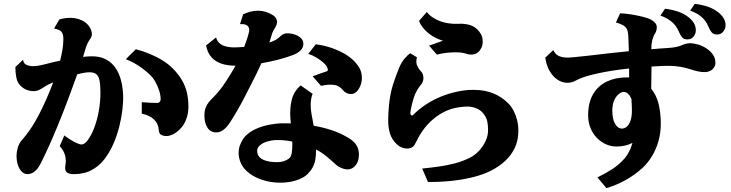

<svg xmlns="http://www.w3.org/2000/svg" viewBox="-20 -897 3840 1009"><path d="M462.9 -601.1Q500.5 -601.1 527.8 -589.1Q555.2 -577.1 574 -556.4Q592.8 -535.6 604 -509.5Q615.2 -483.4 620.6 -454.8Q626 -426.3 627 -398.9Q628.4 -363.8 623.3 -320.6Q618.2 -277.3 606.7 -231.4Q595.2 -185.5 576.7 -142.8Q558.1 -100.1 532.7 -65.7Q507.3 -31.2 475.1 -11.2Q447.3 6.3 421.4 12.2Q395.5 18.1 370.1 18.1Q347.2 18.1 336.2 12Q325.2 5.9 323.2 -5.4Q321.3 -16.6 324.2 -32.2Q328.1 -52.2 322.5 -77.9Q316.9 -103.5 293.9 -128.9L317.9 -185.1Q326.2 -178.7 339.6 -169.7Q353 -160.6 368.2 -152.6Q383.3 -144.5 396 -140.1Q418 -131.8 437 -154.8Q459.5 -183.6 475.3 -225.6Q491.2 -267.6 499.5 -315.4Q507.8 -363.3 507.8 -409.2Q507.8 -452.1 502.7 -475.3Q497.6 -498.5 485.6 -507.6Q473.6 -516.6 453.1 -517.1Q440.9 -517.6 423.3 -514.6Q405.8 -511.7 385.7 -506.3Q382.8 -498 379.6 -489.3Q376.5 -480.5 373 -471.2Q341.3 -382.8 312.3 -308.6Q283.2 -234.4 255.1 -169.4Q227.1 -104.5 196.8 -43.9Q184.1 -18.1 171.4 -4.6Q158.7 8.8 147 13.4Q135.3 18.1 125 18.1Q107.4 18.1 94.5 5.4Q81.5 -7.3 74.2 -29.5Q66.9 -51.8 66.9 -80.1Q66.9 -96.7 73.2 -120.1Q79.6 -143.6 96.2 -162.1Q136.7 -208.5 167.7 -263.4Q198.7 -318.4 228 -386.2Q236.8 -406.2 244.6 -425.8Q252.4 -445.3 259.8 -464.4Q228.5 -451.2 216.8 -442.9Q201.7 -432.1 186.8 -425Q171.9 -418 157.2 -418Q135.3 -418 115.2 -427Q95.2 -436 81.1 -454.1Q69.8 -468.3 65.2 -493.2Q60.5 -518.1 61 -544.9L101.1 -583Q104 -565.9 113.3 -559.6Q122.6 -553.2 142.1 -549.8Q156.2 -547.9 176.5 -551Q196.8 -554.2 223.1 -561Q241.7 -565.9 259.8 -570.3Q277.8 -574.7 295.9 -578.1Q313 -643.6 313 -691.9Q313 -719.2 302.2 -730.7Q291.5 -742.2 264.2 -747.1L292 -794.9Q326.7 -804.7 357.9 -803Q389.2 -801.3 416 -787.1Q438.5 -774.9 450.7 -755.1Q462.9 -735.4 462.9 -716.8Q462.9 -704.6 453.1 -690.9Q446.3 -682.1 439.7 -668.5Q433.1 -654.8 430.2 -644Q427.7 -635.3 424.3 -623.8Q420.9 -612.3 416.5 -598.1Q442.4 -601.1 462.9 -601.1ZM693.8 -638.2Q732.4 -628.4 768.8 -613Q805.2 -597.7 835.9 -578.4Q866.7 -559.1 888.2 -537.1Q918.9 -505.9 936.8 -474.6Q954.6 -443.4 962.4 -409.4Q970.2 -375.5 970.2 -335.9Q970.2 -302.2 959.2 -272Q948.2 -241.7 930.2 -223.1Q908.2 -199.7 888.7 -190.9Q869.1 -182.1 856.9 -182.1Q838.4 -182.1 826.9 -188.2Q815.4 -194.3 814 -216.8Q812 -245.6 790.3 -268.1Q768.6 -290.5 725.1 -299.8V-359.9Q753.9 -357.9 772 -356.9Q790 -356 807.1 -356Q814.5 -356 819.3 -361.8Q824.2 -367.7 824.2 -374Q824.2 -396.5 816.4 -421.1Q808.6 -445.8 796.1 -467.5Q783.7 -489.3 769 -502.9Q744.1 -527.3 710.9 -549.6Q677.7 -571.8 641.1 -585.9Z M1623 -403.8Q1614.7 -385.3 1613 -356Q1611.3 -326.7 1619.1 -287.1Q1621.6 -273.4 1624 -260.7Q1626.5 -248 1628.4 -236.3Q1676.8 -228 1721.4 -213.4Q1766.1 -198.7 1805.2 -175.8Q1838.4 -157.2 1852.3 -135.3Q1866.2 -113.3 1866.2 -85.9Q1866.2 -49.3 1848.9 -28.1Q1831.5 -6.8 1807.1 -6.8Q1791.5 -6.8 1773.9 -14.2Q1756.3 -21.5 1745.1 -32.2Q1721.2 -54.2 1695.8 -75.2Q1670.4 -96.2 1641.1 -111.3Q1641.1 -80.1 1637 -57.6Q1632.8 -35.2 1623.3 -17.6Q1613.8 0 1597.2 17.1Q1576.7 37.1 1539.1 50Q1501.5 63 1452.1 63Q1404.8 63 1362.3 49.6Q1319.8 36.1 1292 15.1Q1258.3 -10.7 1246.1 -39.1Q1233.9 -67.4 1233.9 -91.8Q1233.9 -119.6 1245.4 -144.3Q1256.8 -168.9 1271 -183.1Q1293.9 -206.1 1327.6 -220.7Q1361.3 -235.4 1398.4 -242.2Q1435.5 -249 1467.8 -249H1488.3Q1498 -249 1508.3 -248.5L1507.3 -262.2Q1506.8 -269 1505.9 -276.9Q1502.4 -329.1 1513.4 -373.3Q1524.4 -417.5 1560.1 -448.2ZM1488.8 -722.2Q1502 -722.2 1516.8 -719Q1531.7 -715.8 1544.7 -709Q1557.6 -702.1 1565.9 -691.7Q1574.2 -681.2 1574.2 -667Q1574.2 -646 1559.1 -631.6Q1543.9 -617.2 1520 -607.9Q1481.4 -593.3 1438.5 -582.5Q1395.5 -571.8 1353.5 -564.5Q1346.2 -548.3 1338.1 -531Q1330.1 -513.7 1320.8 -495.1Q1293.5 -440.4 1261.2 -378.4Q1229 -316.4 1189 -253.9Q1173.3 -229.5 1155 -215.3Q1136.7 -201.2 1117.2 -201.2Q1085.9 -201.2 1070.1 -226.3Q1054.2 -251.5 1054.2 -290Q1054.2 -313.5 1060.3 -329.8Q1066.4 -346.2 1076.4 -358.9Q1086.4 -371.6 1098.1 -382.8Q1127.4 -411.6 1150.4 -444.1Q1173.3 -476.6 1195.8 -514.2Q1201.7 -523.9 1207 -533.2Q1212.4 -542.5 1217.3 -551.8Q1177.2 -551.8 1145 -562Q1112.8 -572.3 1091.6 -595.7Q1070.3 -619.1 1063 -658.2L1115.2 -700.2Q1123.5 -671.9 1148.2 -659.9Q1172.9 -647.9 1210 -647.9Q1222.2 -647.9 1235.8 -648.7Q1249.5 -649.4 1263.2 -650.4Q1272 -673.3 1278.3 -692.6Q1284.7 -711.9 1288.1 -727.1Q1293.5 -750 1281 -761.2Q1268.6 -772.5 1241.2 -770L1257.8 -821.8Q1278.3 -831.5 1297.9 -836.2Q1317.4 -840.8 1336.9 -840.8Q1376.5 -840.8 1415 -816.9Q1423.3 -812 1429.7 -801.8Q1436 -791.5 1436 -783.2Q1436 -776.4 1434.3 -770Q1432.6 -763.7 1428.2 -755.9Q1424.3 -750 1418.2 -738.8Q1412.1 -727.5 1409.2 -717.8Q1405.8 -707 1402.6 -696Q1399.4 -685.1 1395.5 -674.3Q1399.4 -675.3 1403.6 -676.5Q1407.7 -677.7 1411.1 -679.2Q1419.4 -682.1 1430.9 -688.7Q1442.4 -695.3 1453.1 -706.1Q1460 -712.9 1469.2 -717.5Q1478.5 -722.2 1488.8 -722.2ZM1639.2 -664.1Q1674.3 -660.2 1710 -649.2Q1745.6 -638.2 1777.8 -621.6Q1810.1 -605 1834 -583Q1852.1 -566.4 1866.9 -543Q1881.8 -519.5 1881.8 -487.8Q1881.8 -466.3 1874 -446.8Q1866.2 -427.2 1853.5 -415Q1840.8 -402.8 1825.2 -402.8Q1811 -402.8 1799.8 -408.9Q1788.6 -415 1784.2 -420.9Q1774.9 -433.1 1764.2 -439.9Q1753.4 -446.8 1745.1 -449.2Q1714.8 -456.5 1667 -445.8L1623 -496.1Q1645.5 -504.9 1664.3 -511.2Q1683.1 -517.6 1696.8 -522Q1703.6 -524.4 1702.9 -531.5Q1702.1 -538.6 1696.8 -547.9Q1692.4 -556.6 1677.5 -569.6Q1662.6 -582.5 1642.1 -595Q1621.6 -607.4 1600.1 -613.8ZM1332 -96.2Q1336.4 -69.3 1364.3 -57.1Q1392.1 -44.9 1434.1 -44.9Q1459.5 -44.9 1476.6 -51.8Q1493.7 -58.6 1502.9 -67.9Q1509.3 -74.2 1512.7 -90.8Q1516.1 -107.4 1516.1 -134.8V-143.6Q1516.1 -147.9 1515.6 -153.3Q1495.6 -157.2 1476.6 -159.2Q1457.5 -161.1 1439 -161.1Q1410.2 -161.1 1384.3 -153.3Q1358.4 -145.5 1343.5 -131.1Q1328.6 -116.7 1332 -96.2Z M2170.9 -596.2Q2164.6 -569.3 2171.9 -552.5Q2179.2 -535.6 2189.9 -524.9Q2198.2 -517.1 2201.7 -507.3Q2205.1 -497.6 2205.1 -486.8Q2205.1 -477.5 2202.1 -469Q2199.2 -460.4 2194.8 -455.1Q2168 -423.8 2155.5 -386.2Q2143.1 -348.6 2136.7 -308.1Q2135.3 -298.3 2140.1 -292.5Q2141.6 -290.5 2143.6 -290Q2147 -289.1 2151.9 -293.9Q2181.2 -323.2 2218.3 -347.7Q2255.4 -372.1 2296.9 -389.2Q2338.9 -406.2 2382.6 -415.5Q2426.3 -424.8 2467.8 -424.8Q2527.3 -424.8 2572.8 -406.2Q2618.2 -387.7 2653.8 -351.1Q2668.5 -335.9 2679.9 -313.5Q2691.4 -291 2697.8 -264.4Q2704.1 -237.8 2704.1 -210Q2704.1 -160.6 2685.8 -121.1Q2667.5 -81.5 2635 -51.5Q2602.5 -21.5 2560.1 0Q2518.6 21 2463.9 34.4Q2409.2 47.9 2348.6 54Q2288.1 60.1 2229 59.1L2198.7 -11.2Q2246.6 -16.1 2289.1 -22.2Q2331.5 -28.3 2370.8 -38.6Q2410.2 -48.8 2446.8 -66.9Q2475.1 -80.6 2497.1 -104.2Q2519 -127.9 2532 -156.2Q2544.9 -184.6 2544.9 -211.9Q2544.9 -239.7 2540.5 -260.3Q2536.1 -280.8 2519 -301.8Q2504.9 -319.3 2482.2 -328.1Q2459.5 -336.9 2438 -336.9Q2406.7 -336.9 2372.3 -329.6Q2337.9 -322.3 2304.7 -304.2Q2272 -286.1 2241.7 -257.6Q2211.4 -229 2186 -187Q2183.1 -182.1 2177.5 -171.6Q2171.9 -161.1 2166.5 -150.6Q2161.1 -140.1 2157.7 -134.8Q2152.8 -126 2142.3 -121.1Q2131.8 -116.2 2120.1 -116.2Q2106 -116.2 2091.6 -121.8Q2077.1 -127.4 2065.9 -138.2Q2040 -162.6 2030 -193.6Q2020 -224.6 2020 -263.7Q2020 -302.7 2024.9 -351.1Q2030.8 -406.2 2045.4 -452.6Q2060.1 -499 2078.1 -542Q2088.4 -566.9 2104.2 -586.7Q2120.1 -606.4 2135.7 -617.2ZM2223.1 -834Q2235.8 -816.9 2256.3 -804Q2276.9 -791 2293.9 -785.2Q2311 -778.8 2335.9 -774.7Q2360.8 -770.5 2390.1 -772Q2419.9 -773.4 2445.6 -766.6Q2471.2 -759.8 2490.7 -740.2Q2499 -731.9 2506.8 -718.5Q2514.6 -705.1 2516.1 -689.9Q2518.6 -664.6 2511 -648.2Q2503.4 -631.8 2493.2 -623Q2481 -612.3 2464.8 -610.6Q2448.7 -608.9 2433.1 -613.8Q2420.9 -617.7 2408 -619.9Q2395 -622.1 2374 -622.1Q2351.6 -622.1 2326.2 -619.4Q2300.8 -616.7 2275.9 -609.9L2234.9 -657.2L2308.1 -683.1Q2278.3 -691.4 2252.7 -707.5Q2227.1 -723.6 2208.7 -744.4Q2190.4 -765.1 2182.1 -787.1Z M2887.7 -633.8Q2898.4 -610.8 2917.5 -602.5Q2936.5 -594.2 2964.8 -594.2Q2971.7 -594.2 2998.8 -596.7Q3025.9 -599.1 3068.8 -604Q3115.7 -609.9 3171.4 -616Q3227.1 -622.1 3284.7 -627.9Q3284.2 -649.4 3283.4 -669.9Q3282.7 -690.4 3281.7 -709Q3280.8 -731 3274.4 -743.9Q3268.1 -756.8 3254.2 -764.6Q3240.2 -772.5 3216.8 -778.8L3238.8 -827.1Q3263.7 -826.2 3289.8 -822.3Q3315.9 -818.4 3339.1 -813.2Q3362.3 -808.1 3379.2 -802.7Q3396 -797.4 3402.8 -793Q3415 -785.6 3423.3 -776.4Q3431.6 -767.1 3431.6 -752.9Q3431.6 -745.1 3429.2 -736.6Q3426.8 -728 3422.9 -722.2Q3412.1 -704.1 3407.2 -682.6Q3402.3 -661.1 3402.8 -638.2Q3426.8 -640.6 3449.2 -642.1Q3471.7 -643.6 3492.7 -645Q3517.1 -646.5 3535.6 -650.6Q3554.2 -654.8 3566.9 -661.1Q3585.9 -669.9 3609.9 -669.9Q3622.1 -669.9 3644 -664.3Q3666 -658.7 3687 -646Q3708.5 -633.3 3724.1 -613.5Q3739.7 -593.8 3739.7 -565.9Q3739.7 -547.9 3724.6 -533Q3709.5 -518.1 3681.6 -518.1Q3666 -518.1 3647.5 -522Q3628.9 -525.9 3610.8 -532.2Q3582 -541.5 3556.2 -545.9Q3530.3 -550.3 3500.7 -551Q3471.2 -551.8 3430.7 -548.8Q3424.3 -548.3 3417.5 -548.1Q3410.6 -547.9 3403.8 -547.4Q3403.8 -492.2 3402.3 -430.7Q3429.7 -397 3441.2 -350.3Q3452.6 -303.7 3452.6 -246.1Q3452.6 -198.7 3440.4 -155.5Q3428.2 -112.3 3406.2 -76.2Q3384.3 -40 3355 -13.2Q3314.9 22.9 3268.6 48.8Q3222.2 74.7 3167 91.8L3119.6 35.2Q3161.6 15.1 3198 -8.5Q3234.4 -32.2 3262.7 -64.9Q3290 -96.7 3303.7 -146Q3265.6 -127 3219.7 -127Q3191.4 -127 3164.8 -138.7Q3138.2 -150.4 3116.9 -172.1Q3095.7 -193.8 3083.3 -224.1Q3070.8 -254.4 3070.8 -291Q3070.8 -357.9 3096.9 -402.1Q3123 -446.3 3168.7 -468.3Q3214.4 -490.2 3272.9 -490.2H3279.8Q3282.7 -490.2 3286.1 -489.7Q3286.6 -512.2 3286.1 -537.1Q3240.2 -532.2 3196.5 -525.4Q3152.8 -518.6 3114.7 -509.8Q3079.1 -502 3052.5 -493.2Q3025.9 -484.4 3010.7 -476.1Q2997.1 -468.3 2984.9 -465.1Q2972.7 -461.9 2963.9 -461.9Q2939.5 -461.9 2918.9 -472.9Q2898.4 -483.9 2883.1 -502.7Q2867.7 -521.5 2858.2 -545.2Q2848.6 -568.8 2845.7 -594.2ZM3197.8 -314Q3197.8 -270.5 3212.6 -245.8Q3227.5 -221.2 3248 -221.2Q3261.2 -221.2 3273.2 -230.7Q3285.2 -240.2 3293 -261.5Q3300.8 -282.7 3300.8 -317.9Q3300.8 -330.1 3300 -345.2Q3299.3 -360.4 3298.3 -377.4Q3291 -394.5 3280.5 -404.3Q3270 -414.1 3256.8 -414.1Q3247.1 -414.1 3232.9 -403.6Q3218.8 -393.1 3208.3 -371.1Q3197.8 -349.1 3197.8 -314ZM3630.9 -877Q3669.9 -872.1 3700.2 -861.6Q3730.5 -851.1 3753.9 -833Q3770.5 -820.3 3781.7 -803Q3793 -785.6 3793 -763.2Q3793 -752 3787.6 -741Q3782.2 -730 3772.5 -722.9Q3762.7 -715.8 3749 -715.8Q3730 -715.8 3720.7 -726.3Q3711.4 -736.8 3701.7 -759.8Q3689 -790 3664.1 -810.3Q3639.2 -830.6 3606.9 -840.8ZM3474.6 -851.1Q3513.7 -846.2 3544.2 -835.7Q3574.7 -825.2 3597.7 -807.1Q3614.3 -794.4 3625.5 -777.1Q3636.7 -759.8 3636.7 -736.8Q3636.7 -719.7 3624.8 -704.8Q3612.8 -689.9 3592.8 -689.9Q3574.2 -689.9 3564.9 -700.4Q3555.7 -710.9 3545.9 -733.9Q3533.2 -764.2 3508.1 -784.2Q3482.9 -804.2 3450.7 -814.9Z"/></svg>

Font: BIZ UDPMincho
Style: Bold
Weight: 700
Designer: TypeBank Co., Ltd.
Foundry: Morisawa Inc.
Version: Version 1.06